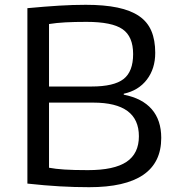

<svg xmlns="http://www.w3.org/2000/svg" viewBox="-20 -769 741 799"><path d="M351 10Q291 10 229 6.5Q167 3 94 -5V-735Q169 -742 226 -745.5Q283 -749 337 -749Q414 -749 469 -737.5Q524 -726 559 -702Q594 -678 610 -640Q626 -602 626 -549Q626 -483 591 -437.5Q556 -392 495 -379V-375Q572 -360 611.5 -314.5Q651 -269 651 -195Q651 10 351 10ZM346 -61Q455 -61 506.5 -95.5Q558 -130 558 -202Q558 -342 368 -342H184V-71Q210 -66 248 -63.5Q286 -61 346 -61ZM361 -409Q454 -409 494 -440Q534 -471 534 -544Q534 -617 490 -647.5Q446 -678 340 -678Q290 -678 252.5 -676Q215 -674 184 -669V-409Z"/></svg>

Font: Encode Sans Wide
Style: Regular
Weight: 400
Designer: Pablo Impallari, Andres Torresi
Foundry: Pablo Impallari, Andres Torresi
Version: Version 1.000; ttfautohint (v1.00) -l 8 -r 50 -G 200 -x 14 -